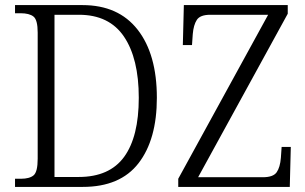

<svg xmlns="http://www.w3.org/2000/svg" viewBox="-20 -734 1199 754"><path d="M39 0V-32H62Q96 -32 112 -45.5Q128 -59 128 -111V-606Q128 -656 111.5 -669Q95 -682 61 -682H39V-714H304Q445 -714 520.5 -617.5Q596 -521 596 -350Q596 -186 524 -93Q452 0 305 0ZM289 -39Q410 -39 467.5 -118Q525 -197 525 -350Q525 -504 467 -590Q409 -676 290 -676H194V-39ZM680 0V-32L1033 -676H806Q766 -676 753 -656Q740 -636 737 -600L734 -557H698L702 -714H1110V-680L758 -38H1012Q1053 -38 1066.5 -57.5Q1080 -77 1083 -114L1086 -157H1122L1118 0Z"/></svg>

Font: Noto Serif SemiCondensed Light
Style: Regular
Weight: 300
Width: 4
Designer: Monotype Design Team
Foundry: Monotype Imaging Inc.
Version: Version 2.013